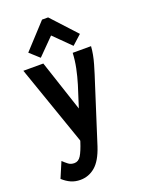

<svg xmlns="http://www.w3.org/2000/svg" viewBox="-160 -762 758 1013"><g transform="rotate(-20 219.0 -256.0)"><path d="M111 176Q82 176 58.5 165.5Q35 155 13 135L50 48Q64 61 77.5 71.5Q91 82 111 82Q134 82 148.5 58.5Q163 35 179 -15L180 -20L24 -468H136L231 -181L269 -300Q282 -343 290.5 -384.5Q299 -426 301 -468H404Q401 -423 386 -371.5Q371 -320 356 -275L255 41Q231 114 194.5 145Q158 176 111 176ZM134 -501 81 -549 209 -688H243L371 -549L318 -501L225 -593Z"/></g></svg>

Font: Inconsolata SemiCondensed ExtraBold
Style: Regular
Weight: 800
Width: 4
Monospace: yes
Designer: Raph Levien, Cyreal, Brenton Simpson
Foundry: Raph Levien, Cyreal, Google
Version: Version 3.100; ttfautohint (v1.8.4.7-5d5b)